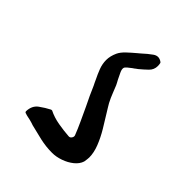

<svg xmlns="http://www.w3.org/2000/svg" viewBox="-36 -596 761 761"><g transform="rotate(-45 344.5 -215.5)"><path d="M328 -139Q301 -122 271 -104Q241 -86 210.5 -74Q180 -62 153 -62Q150 -62 141.5 -63Q133 -64 128 -65Q109 -71 94 -89.5Q79 -108 70.5 -132.5Q62 -157 62 -179Q62 -214 69.5 -247Q77 -280 85 -311Q89 -322 92 -334Q95 -346 97 -357Q97 -358 97.5 -358Q98 -358 98 -359Q99 -361 99 -362Q99 -365 101 -367Q103 -369 106 -369Q138 -368 154 -346Q170 -324 180 -304Q181 -303 181 -298Q168 -272 162.5 -240.5Q157 -209 155 -180Q154 -172 161 -167Q168 -162 175 -164Q201 -174 230 -187.5Q259 -201 287 -214Q307 -224 327.5 -233.5Q348 -243 367 -251Q372 -254 378 -256.5Q384 -259 390 -262Q410 -272 431 -280Q452 -288 474 -288Q496 -288 520 -277Q535 -270 550.5 -253.5Q566 -237 581 -219Q583 -216 586 -213Q589 -210 592 -206Q607 -190 621 -170.5Q635 -151 621 -131L618 -128Q614 -127 610 -126.5Q606 -126 602 -126Q581 -126 566.5 -141Q552 -156 538 -173L533 -180Q531 -182 529 -185Q527 -188 525 -191Q519 -199 512 -207.5Q505 -216 500 -217Q492 -219 479 -213Q466 -207 452 -200Q446 -197 441 -194Q436 -191 431 -189L401 -177Q391 -173 380.5 -168.5Q370 -164 361 -159Q354 -155 345 -149.5Q336 -144 328 -139Z"/></g></svg>

Font: Slackside One
Style: Regular
Weight: 400
Version: Version 1.000